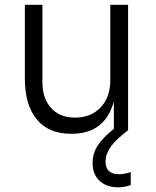

<svg xmlns="http://www.w3.org/2000/svg" viewBox="-20 -550 660 811"><path d="M283.2 15.1H279.8Q185.5 15.1 135.3 -45.7Q85 -106.4 85 -217.8V-529.8H159.2V-203.1Q159.2 -134.3 195.8 -93.8Q232.4 -53.2 296.9 -53.2Q364.3 -53.2 405 -96.2Q445.8 -139.2 445.8 -210.9V-529.8H521V0L494.1 22Q425.8 77.6 425.8 131.8Q425.8 158.7 440.4 172.4Q455.1 186 481 186Q505.4 186 532.2 176.8V231.9Q503.4 241.2 479 241.2Q430.2 241.2 400.6 213.9Q371.1 186.5 371.1 138.2Q371.1 97.2 393.6 63.5Q416 29.8 460.9 -5.9V-121.1Q422.9 15.1 283.2 15.1Z"/></svg>

Font: Sora Light
Style: Regular
Weight: 300
Designer: Jonathan Barnbrook, Julián Moncada
Foundry: Barnbrook Fonts
Version: Version 2.000